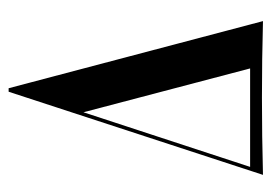

<svg xmlns="http://www.w3.org/2000/svg" viewBox="-112 -518 630 445"><g transform="rotate(-90 202.5 -295.0)"><path d="M20.2 0 212.9 -589.5H221L376.6 0Q288.7 -2.4 199.2 -2.4Q109.7 -2.4 20.2 0ZM38.7 -29.8H266.9L165.3 -416.1Z"/></g></svg>

Font: Playfair 144pt SemiCondensed SemiBold
Style: Regular
Weight: 600
Width: 4
Designer: Claus Eggers Sørensen
Foundry: Claus Eggers Sørensen
Version: Version 2.203